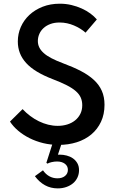

<svg xmlns="http://www.w3.org/2000/svg" viewBox="-20 -784 636 1058"><path d="M35 -114.1 104.5 -182.7Q124.1 -161.8 146.8 -144.8Q169.5 -127.7 194.3 -115.7Q219.1 -103.6 245.5 -97Q271.8 -90.5 298.2 -90.5Q326.4 -90.5 350.9 -98.2Q375.5 -105.9 393.6 -120.5Q411.8 -135 422.5 -156.1Q433.2 -177.3 433.2 -204.1Q433.2 -227.3 425 -246.1Q416.8 -265 397.7 -281.8Q378.6 -298.6 347.3 -314.5Q315.9 -330.5 269.5 -348.2Q220 -367.3 183.9 -389.1Q147.7 -410.9 124.3 -436.6Q100.9 -462.3 89.5 -491.8Q78.2 -521.4 78.2 -555.5Q78.2 -597.7 94.8 -635.5Q111.4 -673.2 141.8 -701.6Q172.3 -730 214.8 -746.8Q257.3 -763.6 309.5 -763.6Q342.7 -763.6 373.4 -756.4Q404.1 -749.1 430.7 -737Q457.3 -725 478.4 -709.3Q499.5 -693.6 513.6 -676.8L451.4 -604.1Q438.2 -615.9 422 -625.9Q405.9 -635.9 387.7 -643.6Q369.5 -651.4 349.5 -655.7Q329.5 -660 308.2 -660Q279.5 -660 257.3 -651.6Q235 -643.2 219.8 -629.1Q204.5 -615 196.6 -596.6Q188.6 -578.2 188.6 -557.7Q188.6 -539.1 196.4 -523Q204.1 -506.8 220.7 -491.8Q237.3 -476.8 263.9 -463Q290.5 -449.1 328.2 -435Q383.6 -414.5 425.9 -392.5Q468.2 -370.5 497.3 -343.6Q526.4 -316.8 541.1 -283.4Q555.9 -250 555.9 -206.8Q555.9 -154.1 536.6 -113Q517.3 -71.8 483.4 -43.4Q449.5 -15 403.2 -0.2Q356.8 14.5 302.7 14.5Q259.1 14.5 218.6 4.8Q178.2 -5 143.2 -22.5Q108.2 -40 80.5 -63.4Q52.7 -86.8 35 -114.1ZM172.3 186.8 216.8 154.5Q231.4 175.9 251.8 187.3Q272.3 198.6 296.4 198.6Q322.3 198.6 338.2 185.7Q354.1 172.7 354.1 151.8Q354.1 130.9 337.5 118.4Q320.9 105.9 294.1 105.9Q280 105.9 265 109.3Q250 112.7 241.4 117.7L235.5 113.2L271.8 0H321.8L299.1 68.6Q301.8 68.2 304.3 68.2Q306.8 68.2 309.5 68.2Q328.6 68.2 347.7 73.2Q366.8 78.2 381.8 88.6Q396.8 99.1 406.1 115.2Q415.5 131.4 415.5 153.6Q415.5 175.5 406.8 194.1Q398.2 212.7 382.5 225.9Q366.8 239.1 345.2 246.6Q323.6 254.1 298.2 254.1Q259.5 254.1 228 236.8Q196.4 219.5 172.3 186.8Z"/></svg>

Font: Spartan MB SemBd
Style: Regular
Weight: 600
Designer: Matt Bailey, Mirko Velimirovic
Foundry: Matt Bailey
Version: Version 1.005